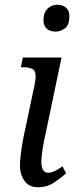

<svg xmlns="http://www.w3.org/2000/svg" viewBox="-20 -778 312 808"><path d="M214 -645Q191 -645 177 -657Q163 -669 163 -694Q163 -724 179.5 -741Q196 -758 222 -758Q243 -758 257.5 -746Q272 -734 272 -709Q272 -673 253.5 -659Q235 -645 214 -645ZM140 10Q102 10 83 -17Q64 -44 64 -81Q64 -101 67.5 -129.5Q71 -158 76.5 -188Q82 -218 88 -243L125 -419Q130 -443 130 -457Q130 -481 116 -488Q102 -495 79 -495H68L76 -536H239L172 -216Q166 -191 160 -155Q154 -119 154 -98Q154 -51 183 -51Q196 -51 211 -58.5Q226 -66 243 -78L258 -49Q238 -30 208 -10Q178 10 140 10Z"/></svg>

Font: Noto Serif Condensed
Style: Italic
Weight: 400
Width: 3
Italic angle: -12°
Designer: Monotype Design Team
Foundry: Monotype Imaging Inc.
Version: Version 2.014; ttfautohint (v1.8.4.7-5d5b)